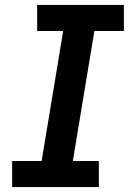

<svg xmlns="http://www.w3.org/2000/svg" viewBox="-20 -755 540 775"><path d="M29 0V-105H148L235 -630H130V-735H480V-630H361L274 -105H379V0Z"/></svg>

Font: Iosevka Extrabold Oblique
Style: Regular
Weight: 800
Italic angle: -9°
Monospace: yes
Designer: Belleve Invis
Foundry: Belleve Invis
Version: Version 32.5.0; ttfautohint (v1.8.4)